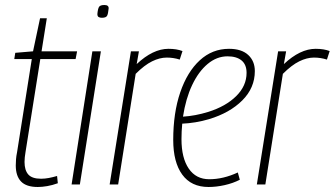

<svg xmlns="http://www.w3.org/2000/svg" viewBox="-20 -737 1337 767"><path d="M208 -34 211 -5Q189 3 168.5 6.5Q148 10 131 10Q85 10 64 -12Q43 -34 43 -76Q43 -87 44 -100.5Q45 -114 48 -128L107 -501H37L41 -526L112 -532L140 -664H167L146 -532H288L282 -501H141L82 -130Q80 -118 79 -108.5Q78 -99 78 -90Q78 -57 93 -40Q108 -23 144 -23Q159 -23 175 -26Q191 -29 208 -34Z M397 -717Q415 -717 414 -703Q412 -681 407.5 -673.5Q403 -666 387 -666Q379 -666 374 -669Q369 -672 369 -681Q371 -703 376 -710Q381 -717 397 -717ZM266 0 349 -532H383L299 0Z M535 -532 526 -481Q591 -542 653 -542Q686 -542 709 -533L698 -499Q673 -507 646 -507Q618 -507 587.5 -492Q557 -477 522 -442L452 0H418L503 -532Z M938 -19Q911 -5 877.5 2.5Q844 10 813 10Q744 10 708 -39.5Q672 -89 672 -178Q672 -286 700 -368Q728 -450 778 -496Q828 -542 895 -542Q945 -542 971.5 -517.5Q998 -493 998 -453Q998 -386 948 -336Q898 -286 815 -261Q788 -253 760.5 -248.5Q733 -244 708 -243Q705 -213 705 -181Q705 -106 734 -63.5Q763 -21 816 -21Q872 -21 930 -48ZM889 -512Q846 -512 809.5 -481.5Q773 -451 747.5 -397Q722 -343 711 -271Q760 -274 812 -290Q882 -312 923.5 -353Q965 -394 965 -446Q965 -479 945 -495.5Q925 -512 889 -512Z M1123 -532 1114 -481Q1179 -542 1241 -542Q1274 -542 1297 -533L1286 -499Q1261 -507 1234 -507Q1206 -507 1175.5 -492Q1145 -477 1110 -442L1040 0H1006L1091 -532Z"/></svg>

Font: Georama SemiCondensed ExtraLight
Style: Italic
Weight: 200
Width: 4
Italic angle: -9°
Designer: Jean-Baptiste Levee
Foundry: Production Type
Version: Version 1.000